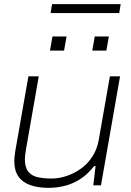

<svg xmlns="http://www.w3.org/2000/svg" viewBox="-20 -894 631 926"><path d="M215 12Q164 12 126.5 -1Q89 -14 69 -42.5Q49 -71 49 -117Q49 -129 50.5 -141Q52 -153 54 -167L117 -526H167L105 -172Q103 -159 101.5 -147.5Q100 -136 100 -126Q100 -86 117 -65.5Q134 -45 163.5 -39Q193 -33 229 -33Q264 -33 300.5 -45Q337 -57 369.5 -80Q402 -103 425 -138Q448 -173 456 -218L510 -526H559L467 0H430L441 -93H434Q400 -50 362.5 -27.5Q325 -5 287.5 3.5Q250 12 215 12ZM221 -650 233 -718H301L289 -650ZM425 -650 437 -718H505L493 -650ZM224 -831 231 -874H562L555 -831Z"/></svg>

Font: Archivo SemiExpanded Thin
Style: Italic
Weight: 250
Width: 6
Italic angle: -10°
Designer: Hector Gatti
Foundry: Omnibus-Type
Version: Version 2.001